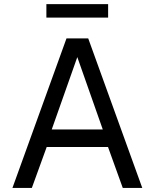

<svg xmlns="http://www.w3.org/2000/svg" viewBox="-20 -930 765 950"><path d="M309 -740H416.5L684 0H587.5L514.5 -202.5H211L137.5 0H41.5ZM488.5 -289.5 362.5 -647.5 236 -289.5ZM515 -843H209.5V-909.5H515Z"/></svg>

Font: 1883 Sans
Style: Regular
Weight: 400
Designer: 1883 Sans project is a fork of Public Sans.
Version: Version 1.009